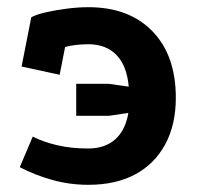

<svg xmlns="http://www.w3.org/2000/svg" viewBox="-20 -494 552 534"><path d="M338 -253Q333 -311 304 -341Q275 -371 225 -371Q210 -371 191.5 -369Q173 -367 161 -363L146 -286L40 -309L67 -446Q82 -454 108.5 -460Q135 -466 166.5 -470Q198 -474 226 -474Q339 -474 404 -407Q469 -340 469 -222Q469 -147 439.5 -92.5Q410 -38 356 -9Q302 20 226 20Q174 20 125.5 6.5Q77 -7 35 -29L71 -114Q101 -99 139.5 -90Q178 -81 225 -81Q272 -81 300.5 -106.5Q329 -132 337 -180L284 -172H192V-261H281Z"/></svg>

Font: Podkova ExtraBold
Style: Regular
Weight: 800
Designer: Ilya Yudin
Foundry: Cyreal (www.cyreal.org)
Version: Version 2.103